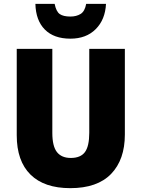

<svg xmlns="http://www.w3.org/2000/svg" viewBox="-20 -1034 735 998"><path d="M629 -335Q629 -204 557.5 -130Q486 -56 345 -56Q210 -56 138.5 -126.5Q67 -197 67 -331V-780H252V-343Q252 -274 276 -243.5Q300 -213 348 -213Q399 -213 421.5 -243.5Q444 -274 444 -344V-780H629ZM531 -1014Q527 -932 477.5 -882.5Q428 -833 346 -833Q260 -833 213 -880.5Q166 -928 164 -1014H264Q272 -974 290.5 -961Q309 -948 346 -948Q377 -948 399 -961.5Q421 -975 428 -1014Z"/></svg>

Font: Noto Sans Malayalam UI SemiCondensed Black
Style: Regular
Weight: 900
Width: 4
Designer: Jelle Bosma - Monotype Design Team
Foundry: Monotype Imaging Inc.
Version: Version 2.104; ttfautohint (v1.8.4.7-5d5b)